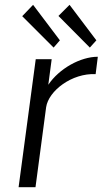

<svg xmlns="http://www.w3.org/2000/svg" viewBox="-20 -775 425 795"><path d="M127 0 171 -331C181 -399 278 -473 376 -468L385 -540C313 -540 225 -491 180 -424L194 -530H128L57 0ZM72 -708 202 -578 228 -608 117 -755ZM222 -709 352 -578 379 -608 268 -755Z"/></svg>

Font: Cheyenne Sans Light
Style: Italic
Weight: 300
Italic angle: -8.13011°
Designer: The Public Sans project authors (U.S. Web Design System), Libre Franklin designed by Pablo Impallari and Rodrigo Fuenzal
Foundry: The Cheyenne Sans Project Authors
Version: Version 2.007